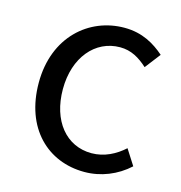

<svg xmlns="http://www.w3.org/2000/svg" viewBox="-90 -638 688 731"><g transform="rotate(15 254.5 -272.0)"><path d="M306 13C371 13 433 -12 481 -56L442 -117C408 -86 364 -63 314 -63C214 -63 146 -146 146 -271C146 -396 218 -481 316 -481C360 -481 393 -461 425 -432L472 -493C433 -527 384 -557 313 -557C174 -557 51 -452 51 -271C51 -91 162 13 306 13Z"/></g></svg>

Font: Noto Sans JP Regular
Style: Regular
Weight: 400
Designer: Ryoko NISHIZUKA (kana & ideographs); Paul D. Hunt (Latin, Greek & Cyrillic); Wenlong ZHANG (bopomofo); Sandoll Communica
Foundry: Adobe Systems Incorporated
Version: Version 1.004;PS 1.004;hotconv 1.0.82;makeotf.lib2.5.63406